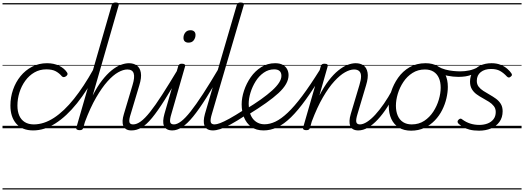

<svg xmlns="http://www.w3.org/2000/svg" viewBox="-20 -1023 4179 1531"><path d="M245 17Q157 17 110 -36.5Q63 -90 63 -182Q63 -247 84 -307.5Q105 -368 143.5 -415.5Q182 -463 236 -491Q290 -519 355 -519Q410 -519 451.5 -498.5Q493 -478 514 -446Q520 -438 518.5 -430.5Q517 -423 507 -415Q496 -408 488 -408Q480 -408 473 -415Q453 -439 425 -454.5Q397 -470 349 -470Q297 -470 254.5 -445.5Q212 -421 181.5 -379Q151 -337 135 -285.5Q119 -234 119 -181Q119 -135 133.5 -101.5Q148 -68 177.5 -49.5Q207 -31 250 -31Q261 -31 266 -23.5Q271 -16 270 -6.5Q269 3 262.5 10Q256 17 245 17ZM0 478H523V488H0ZM0 -20H523V0H0ZM0 -505H523V-500H0ZM0 -998H523V-988H0Z M244 17Q235 17 230.5 10Q226 3 226.5 -6.5Q227 -16 233 -23.5Q239 -31 249 -31Q330 -31 410.5 -83.5Q491 -136 570 -235Q649 -334 724 -469Q729 -477 737.5 -475Q746 -473 752 -465.5Q758 -458 753 -449Q678 -304 594 -199.5Q510 -95 422 -39Q334 17 244 17ZM523 478V488ZM523 -20V0ZM523 -505V-500ZM523 -998V-988Z M1028 17Q1002 17 986.5 7.5Q971 -2 963.5 -19.5Q956 -37 957.5 -61Q959 -85 968 -114L1037 -345Q1056 -407 1046 -438Q1036 -469 995 -469Q963 -469 922.5 -446.5Q882 -424 837.5 -374.5Q793 -325 746.5 -245Q700 -165 657 -50L644 -4Q641 6 635 10.5Q629 15 614 15Q602 15 593.5 10Q585 5 589 -6L871 -983Q875 -994 881.5 -998.5Q888 -1003 902 -1003Q918 -1003 924 -997.5Q930 -992 926 -980L719 -261Q755 -332 793.5 -381.5Q832 -431 869.5 -461.5Q907 -492 942.5 -505.5Q978 -519 1008 -519Q1045 -519 1070.5 -501Q1096 -483 1103 -444Q1110 -405 1091 -343L1023 -116Q1008 -71 1011.5 -51Q1015 -31 1041 -31Q1052 -31 1057 -23.5Q1062 -16 1060.5 -7Q1059 2 1051 9.5Q1043 17 1028 17ZM523 478H1199V488H523ZM523 -20H1199V0H523ZM523 -505H1199V-500H523ZM523 -998H1199V-988H523Z M1029 17Q1018 17 1013 9.5Q1008 2 1009.5 -7Q1011 -16 1019 -23.5Q1027 -31 1042 -31Q1070 -31 1102.5 -54.5Q1135 -78 1176.5 -130Q1218 -182 1273 -267.5Q1328 -353 1402 -476Q1407 -486 1416.5 -485Q1426 -484 1431.5 -477Q1437 -470 1432 -460Q1353 -321 1295 -229Q1237 -137 1192.5 -83Q1148 -29 1109 -6Q1070 17 1029 17ZM1199 478V488ZM1199 -20V0ZM1199 -505V-500ZM1199 -998V-988Z M1355 17Q1328 17 1311.5 7.5Q1295 -2 1287.5 -19.5Q1280 -37 1281.5 -61Q1283 -85 1291 -114L1401 -495Q1405 -506 1411 -510.5Q1417 -515 1430 -515Q1446 -515 1452.5 -509Q1459 -503 1455 -491L1347 -116Q1333 -71 1336.5 -51Q1340 -31 1367 -31Q1378 -31 1382.5 -23.5Q1387 -16 1385.5 -7Q1384 2 1376 9.5Q1368 17 1355 17ZM1483 -683Q1465 -683 1454 -692.5Q1443 -702 1443 -721Q1443 -745 1457.5 -763.5Q1472 -782 1499 -782Q1517 -782 1528 -772.5Q1539 -763 1539 -744Q1539 -721 1525 -702Q1511 -683 1483 -683ZM1199 478H1524V488H1199ZM1199 -20H1524V0H1199ZM1199 -505H1524V-500H1199ZM1199 -998H1524V-988H1199Z M1354 17Q1343 17 1338 9.5Q1333 2 1334.5 -7Q1336 -16 1344 -23.5Q1352 -31 1367 -31Q1392 -31 1424.5 -55.5Q1457 -80 1499.5 -133.5Q1542 -187 1599 -274.5Q1656 -362 1731 -489Q1736 -499 1745.5 -498Q1755 -497 1761 -490Q1767 -483 1761 -473Q1685 -338 1626 -244.5Q1567 -151 1520 -93.5Q1473 -36 1432.5 -9.5Q1392 17 1354 17ZM1524 478V488ZM1524 -20V0ZM1524 -505V-500ZM1524 -998V-988Z M1679 17Q1652 17 1635 7.5Q1618 -2 1611 -19.5Q1604 -37 1605 -61Q1606 -85 1614 -114L1868 -983Q1872 -994 1878 -998.5Q1884 -1003 1898 -1003Q1914 -1003 1920.5 -997Q1927 -991 1923 -979L1670 -116Q1656 -71 1660 -51Q1664 -31 1691 -31Q1702 -31 1706.5 -23.5Q1711 -16 1709.5 -7Q1708 2 1700.5 9.5Q1693 17 1679 17ZM1524 478H1848V488H1524ZM1524 -20H1848V0H1524ZM1524 -505H1848V-500H1524ZM1524 -998H1848V-988H1524Z M1678 17Q1667 17 1662 9.5Q1657 2 1658.5 -7Q1660 -16 1668 -23.5Q1676 -31 1691 -31Q1708 -31 1736 -41.5Q1764 -52 1809.5 -77Q1855 -102 1925 -147Q1933 -152 1940 -149Q1947 -146 1951 -138Q1955 -130 1953 -121Q1951 -112 1942 -106Q1869 -58 1819 -31Q1769 -4 1735.5 6.5Q1702 17 1678 17ZM1848 478V488ZM1848 -20V0ZM1848 -505V-500ZM1848 -998V-988Z M1940 -152Q2008 -193 2060.5 -230.5Q2113 -268 2149.5 -301Q2186 -334 2205 -363.5Q2224 -393 2224 -418Q2224 -444 2209.5 -457Q2195 -470 2166 -470Q2121 -470 2083 -443.5Q2045 -417 2018.5 -374.5Q1992 -332 1977.5 -284.5Q1963 -237 1963 -195Q1963 -157 1971.5 -127Q1980 -97 1996.5 -76Q2013 -55 2036.5 -43.5Q2060 -32 2090 -32Q2099 -32 2102.5 -24.5Q2106 -17 2104.5 -7.5Q2103 2 2097 9.5Q2091 17 2082 17Q2022 17 1983.5 -11.5Q1945 -40 1926 -87Q1907 -134 1907 -191Q1907 -243 1926 -300.5Q1945 -358 1979.5 -407.5Q2014 -457 2063.5 -488Q2113 -519 2174 -519Q2212 -519 2235.5 -505.5Q2259 -492 2270 -470.5Q2281 -449 2281 -424Q2281 -389 2261 -353.5Q2241 -318 2201 -281Q2161 -244 2101 -201.5Q2041 -159 1960 -109ZM1848 478H2336V488H1848ZM1848 -20H2336V0H1848ZM1848 -505H2336V-500H1848ZM1848 -998H2336V-988H1848Z M2081 17Q2072 17 2068 9.5Q2064 2 2065 -7.5Q2066 -17 2072 -24.5Q2078 -32 2089 -32Q2132 -32 2177 -53.5Q2222 -75 2274.5 -124.5Q2327 -174 2390 -258Q2453 -342 2531 -467Q2535 -475 2543.5 -472Q2552 -469 2558 -462Q2564 -455 2560 -446Q2483 -319 2419.5 -230.5Q2356 -142 2300 -87.5Q2244 -33 2190.5 -8Q2137 17 2081 17ZM2335 478V488ZM2335 -20V0ZM2335 -505V-500ZM2335 -998V-988Z M2838 17Q2812 17 2795.5 7.5Q2779 -2 2772.5 -19Q2766 -36 2767 -60Q2768 -84 2777 -114L2846 -345Q2859 -387 2859 -414Q2859 -441 2845 -455Q2831 -469 2803 -469Q2771 -469 2731 -446.5Q2691 -424 2646 -375Q2601 -326 2555 -247Q2509 -168 2466 -54L2452 -4Q2449 6 2442.5 10.5Q2436 15 2421 15Q2409 15 2401.5 10Q2394 5 2397 -6L2538 -495Q2542 -506 2548 -510.5Q2554 -515 2567 -515Q2584 -515 2590 -509Q2596 -503 2592 -491L2527 -262Q2564 -333 2602 -382Q2640 -431 2678 -461.5Q2716 -492 2751 -505.5Q2786 -519 2816 -519Q2854 -519 2879 -501Q2904 -483 2911 -444Q2918 -405 2899 -343L2831 -115Q2817 -70 2821 -50.5Q2825 -31 2850 -31Q2860 -31 2864.5 -23.5Q2869 -16 2867.5 -7Q2866 2 2858.5 9.5Q2851 17 2838 17ZM2336 478H3007V488H2336ZM2336 -20H3007V0H2336ZM2336 -505H3007V-500H2336ZM2336 -998H3007V-988H2336Z M2837 17Q2826 17 2821 9.5Q2816 2 2817.5 -7Q2819 -16 2827 -23.5Q2835 -31 2850 -31Q2875 -31 2906.5 -51Q2938 -71 2972 -108Q3006 -145 3041 -195.5Q3076 -246 3109 -307Q3114 -316 3122.5 -315Q3131 -314 3137 -307.5Q3143 -301 3139 -292Q3104 -224 3067 -167Q3030 -110 2991.5 -69Q2953 -28 2914 -5.5Q2875 17 2837 17ZM3007 478V488ZM3007 -20V0ZM3007 -505V-500ZM3007 -998V-988Z M3258 19Q3201 19 3161 -5.5Q3121 -30 3100.5 -74.5Q3080 -119 3080 -177Q3080 -232 3099 -291.5Q3118 -351 3154.5 -403Q3191 -455 3246 -487Q3301 -519 3374 -519Q3430 -519 3470 -495.5Q3510 -472 3530.5 -429.5Q3551 -387 3551 -330Q3551 -288 3540 -240Q3529 -192 3506 -146Q3483 -100 3447.5 -63Q3412 -26 3364.5 -3.5Q3317 19 3258 19ZM3263 -31Q3320 -31 3363 -59.5Q3406 -88 3435 -132.5Q3464 -177 3479 -228Q3494 -279 3494 -324Q3494 -369 3479.5 -401.5Q3465 -434 3437 -451.5Q3409 -469 3368 -469Q3313 -469 3269.5 -441.5Q3226 -414 3196.5 -369.5Q3167 -325 3152 -275Q3137 -225 3137 -180Q3137 -135 3151.5 -101Q3166 -67 3194.5 -49Q3223 -31 3263 -31ZM3007 478H3608V488H3007ZM3007 -20H3608V0H3007ZM3007 -505H3608V-500H3007ZM3007 -998H3608V-988H3007Z M3635 -410Q3594 -410 3548 -419Q3502 -428 3460 -454Q3446 -463 3447 -474Q3448 -485 3456.5 -491.5Q3465 -498 3473 -493Q3499 -477 3531 -468.5Q3563 -460 3594.5 -457Q3626 -454 3650 -454Q3687 -454 3722.5 -461.5Q3758 -469 3792 -488Q3802 -494 3808.5 -487.5Q3815 -481 3814.5 -471Q3814 -461 3802 -455Q3771 -438 3744 -428Q3717 -418 3691.5 -414Q3666 -410 3635 -410ZM3609 478V488ZM3609 -20V0ZM3609 -505V-500ZM3609 -998V-988Z M3800 19Q3757 19 3725.5 11Q3694 3 3673 -10Q3652 -23 3637 -36Q3629 -44 3628.5 -52Q3628 -60 3636 -68Q3644 -76 3651 -77Q3658 -78 3667 -70Q3697 -48 3730.5 -37.5Q3764 -27 3802 -27Q3839 -27 3868.5 -38.5Q3898 -50 3915.5 -73Q3933 -96 3933 -130Q3933 -157 3918 -176.5Q3903 -196 3879.5 -211Q3856 -226 3830 -240Q3804 -254 3780.5 -271Q3757 -288 3742.5 -312.5Q3728 -337 3728 -372Q3728 -416 3749.5 -449Q3771 -482 3810 -500.5Q3849 -519 3900 -519Q3941 -519 3972.5 -506Q4004 -493 4025.5 -474Q4047 -455 4058 -438Q4063 -430 4062 -424Q4061 -418 4050 -410Q4043 -404 4036 -405Q4029 -406 4022 -413Q3995 -442 3967 -457.5Q3939 -473 3896 -473Q3845 -473 3813.5 -448Q3782 -423 3782 -378Q3782 -351 3796.5 -332Q3811 -313 3834.5 -298Q3858 -283 3884.5 -268Q3911 -253 3934.5 -236Q3958 -219 3973 -195Q3988 -171 3988 -136Q3988 -86 3962.5 -51Q3937 -16 3894.5 1.5Q3852 19 3800 19ZM3608 478H4139V488H3608ZM3608 -20H4139V0H3608ZM3608 -505H4139V-500H3608ZM3608 -998H4139V-988H3608Z"/></svg>

Font: Playwrite AU SA Guides
Style: Regular
Weight: 400
Designer: Veronika Burian, José Scaglione
Foundry: TypeTogether
Version: Version 1.003